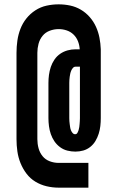

<svg xmlns="http://www.w3.org/2000/svg" viewBox="-20 -782 540 884"><path d="M250 82Q222 82 194.5 75.5Q167 69 143 54.5Q119 40 102 17.5Q85 -5 74.5 -31Q64 -57 60 -85Q56 -113 56 -141V-539Q56 -567 60 -595Q64 -623 74 -649Q84 -675 101.5 -697Q119 -719 143 -734.5Q167 -750 194.5 -756Q222 -762 250 -762Q277 -762 303 -756.5Q329 -751 352 -737.5Q375 -724 393 -703.5Q411 -683 422 -658.5Q433 -634 438 -608Q443 -582 444 -555V-238Q444 -220 442 -202Q440 -184 434.5 -166.5Q429 -149 419.5 -133Q410 -117 395.5 -105.5Q381 -94 363.5 -89Q346 -84 327 -84Q309 -84 290.5 -88.5Q272 -93 256.5 -104.5Q241 -116 230.5 -131.5Q220 -147 214 -164.5Q208 -182 205.5 -201Q203 -220 203 -238V-400Q203 -419 205.5 -437.5Q208 -456 214 -474Q220 -492 231 -508Q242 -524 257.5 -534.5Q273 -545 291 -550Q309 -555 328 -555H347Q346 -574 339 -592Q332 -610 318.5 -623Q305 -636 287 -642Q269 -648 250 -648Q229 -648 209 -640.5Q189 -633 176 -617Q163 -601 157.5 -580.5Q152 -560 152 -539V-141Q152 -120 157.5 -99.5Q163 -79 176 -63Q189 -47 209 -39.5Q229 -32 250 -32H387V82ZM326 -164Q333 -164 336.5 -170.5Q340 -177 342 -183.5Q344 -190 345 -197Q346 -204 346.5 -211Q347 -218 347.5 -225Q348 -232 348 -238V-475H328Q321 -475 316 -469.5Q311 -464 308 -457Q305 -450 303.5 -443Q302 -436 301 -429Q300 -422 299.5 -414.5Q299 -407 299 -400V-238Q299 -231 299.5 -224Q300 -217 301 -210Q302 -203 303 -196Q304 -189 306.5 -182.5Q309 -176 314 -170Q319 -164 326 -164Z"/></svg>

Font: Iosevka SS18 Heavy
Style: Regular
Weight: 900
Monospace: yes
Designer: Belleve Invis
Foundry: Belleve Invis
Version: Version 25.1.1; ttfautohint (v1.8.4)